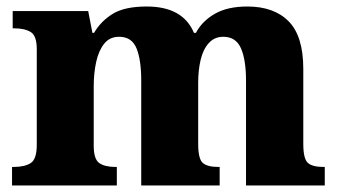

<svg xmlns="http://www.w3.org/2000/svg" viewBox="-20 -570 1043 590"><path d="M17 0V-57H22Q56 -57 74.5 -69Q93 -81 93 -125V-419Q93 -460 74.5 -471.5Q56 -483 23 -483H19V-536H251L264 -469H269Q290 -505 326.5 -527.5Q363 -550 431 -550Q542 -550 576 -469H582Q601 -505 640 -527.5Q679 -550 740 -550Q822 -550 867 -504.5Q912 -459 912 -358V-128Q912 -82 926 -69.5Q940 -57 974 -57H978V0H736V-322Q736 -386 720.5 -421.5Q705 -457 666 -457Q639 -457 621.5 -437.5Q604 -418 596.5 -386Q589 -354 589 -316V-128Q589 -82 603 -69.5Q617 -57 651 -57H655V0H414V-322Q414 -386 399.5 -421.5Q385 -457 346 -457Q317 -457 300 -435.5Q283 -414 275.5 -379.5Q268 -345 268 -305V-122Q268 -81 285 -69Q302 -57 335 -57H339V0Z"/></svg>

Font: Noto Serif Devanagari ExtraBold
Style: Regular
Weight: 800
Designer: Universal Thirst, Indian Type Foundry and the Monotype Design Team
Foundry: Monotype Imaging Inc.
Version: Version 2.004; ttfautohint (v1.8.4.7-5d5b)